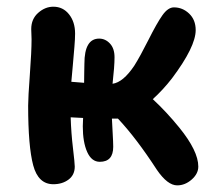

<svg xmlns="http://www.w3.org/2000/svg" viewBox="-20 -520 633 573"><path d="M139.2 29.8Q94.2 29.8 79.1 -26.6Q64 -83 64 -205.1Q64 -228.5 69.1 -297.6Q74.2 -366.7 74.2 -402.8Q74.2 -407.2 73.7 -418Q73.2 -428.7 73.2 -433.1Q73.2 -463.4 94 -481.7Q114.7 -500 139.2 -500Q168 -500 186 -477.3Q204.1 -454.6 204.1 -419.9Q204.1 -404.3 202.1 -380.6Q200.2 -356.9 197.3 -324.7Q194.3 -292.5 192.9 -275.9Q203.6 -275.4 231 -272.9Q231 -284.7 231.4 -303.7Q231.9 -322.8 231.9 -330.1Q231.9 -404.8 275.9 -404.8Q294.4 -404.8 308.1 -390.1Q321.8 -375.5 321.8 -349.1Q321.8 -321.8 315.9 -270Q347.7 -274.4 380.9 -324.2Q397.9 -351.1 423.1 -401.1Q448.2 -451.2 464.8 -474.6Q481.4 -498 499 -498Q524.9 -498 544.4 -479.5Q564 -460.9 564 -430.2Q564 -380.4 493.2 -286.1Q466.3 -251.5 436 -224.1Q477.5 -185.5 515.1 -139.2Q571.8 -69.3 571.8 -22.9Q571.8 -1.5 552 15.9Q532.2 33.2 508.8 33.2Q480 33.2 448.2 -13.2Q386.7 -107.9 332 -166H323.2H314Q314.5 -152.8 316.2 -123.8Q317.9 -94.7 317.9 -82Q317.9 -37.1 277.8 -37.1Q253.4 -37.1 240.2 -66.4Q227.1 -95.7 227.1 -143.1Q227.1 -146.5 227.5 -154.8Q228 -163.1 228 -168Q221.7 -168.5 209.5 -168.9Q197.3 -169.4 190.9 -169.9Q192.4 -122.6 197.8 -77.6Q203.1 -32.7 203.1 -22.9Q203.1 2 184.6 15.9Q166 29.8 139.2 29.8Z"/></svg>

Font: Shantell Sans Bouncy
Style: Regular
Weight: 600
Designer: Stephen Nixon, Anya Danilova, Shantell Martin
Foundry: Arrow Type
Version: Version 1.006;[9816181b4]